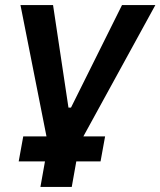

<svg xmlns="http://www.w3.org/2000/svg" viewBox="-20 -540 635 760"><path d="M164 0H72L54 99H158L140 200H264L282 99H378L396 0H310L595 -520H463L261 -114H251L190 -520H61Z"/></svg>

Font: Fixel Display 20240404 SemiBold
Style: Italic
Weight: 600
Italic angle: -10°
Designer: AlfaBravo + MacPaw
Foundry: Kyrylo Tkachov, Marchela Mozhyna, Serhii Makarenko, Maria Weinstein, Zakhar Kryvoshyya
Version: Version 1.211;Glyphs 3.2 (3225)